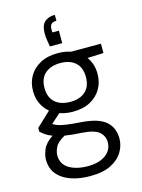

<svg xmlns="http://www.w3.org/2000/svg" viewBox="-141 -817 833 1129"><g transform="rotate(-15 276.0 -253.0)"><path d="M265 -160Q221 -160 184 -173L127 -122Q139 -114 155.5 -108Q172 -102 205 -97Q238 -92 298 -88Q401 -80 444 -41Q487 -2 487 62Q487 105 463.5 144Q440 183 391.5 207.5Q343 232 266 232Q199 232 147.5 214Q96 196 66.5 160.5Q37 125 37 71Q37 44 51.5 9.5Q66 -25 111 -55Q87 -64 71.5 -74.5Q56 -85 42 -98V-121L129 -203Q99 -228 83.5 -262.5Q68 -297 68 -338Q68 -388 91 -428Q114 -468 158 -492Q202 -516 265 -516Q308 -516 344 -504H526V-447L428 -443Q461 -399 461 -338Q461 -288 438 -248Q415 -208 371.5 -184Q328 -160 265 -160ZM265 -220Q323 -220 356.5 -250Q390 -280 390 -338Q390 -396 356.5 -426Q323 -456 265 -456Q207 -456 172.5 -426Q138 -396 138 -338Q138 -280 172 -250Q206 -220 265 -220ZM108 64Q108 118 152.5 145Q197 172 266 172Q334 172 374.5 143Q415 114 415 65Q415 28 386.5 3Q358 -22 281 -27Q222 -30 180 -37Q135 -13 121.5 14.5Q108 42 108 64ZM308 -738V-702Q286 -702 276.5 -692Q267 -682 267 -664V-642H307V-566H232Q228 -590 225 -608.5Q222 -627 222 -646Q222 -696 245 -717Q268 -738 308 -738Z"/></g></svg>

Font: DM Sans Light
Style: Regular
Weight: 300
Designer: Colophon Foundry, Jonny Pinhorn
Foundry: Colophon Foundry
Version: Version 4.004; ttfautohint (v1.8.4.7-5d5b)